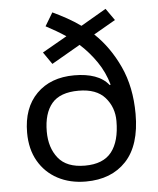

<svg xmlns="http://www.w3.org/2000/svg" viewBox="-54 -812 714 868"><g transform="rotate(-5 302.5 -377.5)"><path d="M216 -765Q248 -750 280.5 -732Q313 -714 342 -693L457 -760L495 -706L396 -649Q464 -585 507.5 -491Q551 -397 551 -275Q551 -133 484 -61.5Q417 10 301 10Q229 10 173.5 -19.5Q118 -49 86.5 -103.5Q55 -158 55 -233Q55 -345 118.5 -409Q182 -473 290 -473Q343 -473 382.5 -459Q422 -445 446 -415L450 -417Q434 -474 401 -522Q368 -570 326 -608L196 -533L158 -588L270 -652Q249 -666 226 -679.5Q203 -693 180 -705ZM303 -402Q219 -402 181.5 -357.5Q144 -313 144 -230Q144 -157 182 -109.5Q220 -62 303 -62Q386 -62 424 -110.5Q462 -159 462 -251Q462 -313 423 -357.5Q384 -402 303 -402Z"/></g></svg>

Font: Noto Sans Khudawadi
Style: Regular
Weight: 400
Designer: Monotype Design Team
Foundry: Monotype Imaging Inc.
Version: Version 2.003; ttfautohint (v1.8.4.7-5d5b)